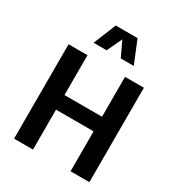

<svg xmlns="http://www.w3.org/2000/svg" viewBox="-222 -1108 1155 1249"><g transform="rotate(30 356.0 -484.0)"><path d="M511.4 -798.9 442.5 -968.1H278.5L209.8 -798.9H307.6L360.7 -911.1L413.8 -798.9ZM497.9 -709.1V-409.6H215.8V-709.1H73.7V0H215.8V-299.8H497.9V0H639.5V-709.1Z"/></g></svg>

Font: Estedad VF
Style: Regular
Weight: 100
Designer: Amin Abedi
Version: Version 7.3